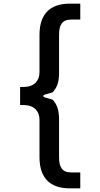

<svg xmlns="http://www.w3.org/2000/svg" viewBox="-20 -871 549 1050"><path d="M361 159H419V72H369C319 72 303 42 303 -11V-214C303 -276 290 -300 268 -326L226 -338C220 -340 217 -342 217 -346C217 -350 220 -352 226 -354L268 -366C290 -392 303 -415 303 -474V-681C303 -734 319 -764 369 -764H419V-851H361C262 -851 196 -802 196 -681V-478C197 -430 167 -398 119 -396L90 -395V-297L119 -296C167 -294 197 -262 196 -214V-11C196 110 262 159 361 159Z"/></svg>

Font: Finlandica Medium
Style: Regular
Weight: 500
Designer: Niklas Ekholm, Juho Hiilivirta, Jaakko Suomalainen
Foundry: Helsinki Type Studio
Version: Version 2.000;Glyphs 3.2 (3202)